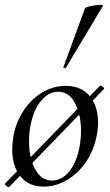

<svg xmlns="http://www.w3.org/2000/svg" viewBox="-24 -751 452 787"><path d="M12 16Q7 16 0.5 10Q-6 4 -2 0L386 -400H387Q391 -400 398 -394.5Q405 -389 402 -386L13 16ZM26 -139Q26 -161 31 -193Q42 -252 73.5 -299Q105 -346 150 -372.5Q195 -399 245 -399Q309 -399 343.5 -357.5Q378 -316 378 -248Q378 -222 372 -193Q359 -130 325.5 -83Q292 -36 247 -11Q202 14 155 14Q93 14 59.5 -28.5Q26 -71 26 -139ZM302 -149Q308 -181 308 -214Q308 -281 283.5 -328Q259 -375 214 -375Q176 -375 144.5 -338Q113 -301 101 -236Q95 -205 95 -172Q95 -104 120 -57.5Q145 -11 190 -11Q229 -11 259.5 -48Q290 -85 302 -149ZM236 -476 324 -716Q325 -721 347.5 -726Q370 -731 387 -731Q401 -731 398 -727L246 -473Q245 -470 239.5 -472Q234 -474 236 -476Z"/></svg>

Font: Cormorant Garamond Medium
Style: Italic
Weight: 500
Italic angle: -10°
Designer: Christian Thalmann (Catharsis Fonts)
Foundry: Catharsis Fonts
Version: Version 4.000